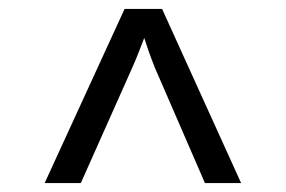

<svg xmlns="http://www.w3.org/2000/svg" viewBox="-20 -750 640 430"><path d="M80 -340 259 -730H343L520 -340H439L327 -598Q319 -618 312.5 -636.5Q306 -655 303 -665Q299 -655 292 -636.5Q285 -618 276 -598L161 -340Z"/></svg>

Font: JetBrains Mono Zero
Style: Regular-Zero
Weight: 400
Designer: Philipp Nurullin, Konstantin Bulenkov
Foundry: JetBrains
Version: Version 2.211